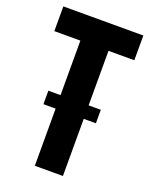

<svg xmlns="http://www.w3.org/2000/svg" viewBox="-148 -881 764 963"><g transform="rotate(20 233.5 -400.0)"><path d="M159 0V-305H94V-377H159V-668H20V-800H447V-668H309V-377H374V-305H309V0Z"/></g></svg>

Font: Big Shoulders Text Black
Style: Regular
Weight: 900
Designer: Patric King
Foundry: XO Type Co
Version: Version 1.000; ttfautohint (v1.8.2)